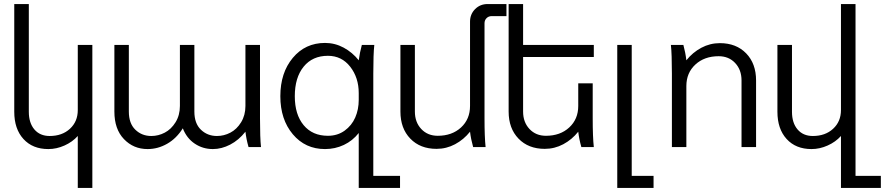

<svg xmlns="http://www.w3.org/2000/svg" viewBox="-20 -720 4332 940"><path d="M432.1 -500V200.2H360.8V-54.2Q334.5 -24.9 295.7 -7.6Q256.8 9.8 216.8 9.8Q139.6 9.8 94.7 -39.6Q49.8 -88.9 49.8 -172.9V-700.2H121.1V-172.9Q121.1 -118.2 148.4 -86.2Q175.8 -54.2 223.1 -54.2Q284.2 -54.2 322.5 -89.6Q360.8 -125 360.8 -181.2V-500Z M860.8 -201.2V-500H931.6V-173.8Q931.6 -115.7 963.6 -85Q995.6 -54.2 1042 -54.2Q1076.7 -54.2 1107.9 -70.6Q1139.2 -86.9 1160.4 -121.3Q1181.6 -155.8 1181.6 -201.2V-500H1252.9V-140.1Q1252.9 -44.9 1257.8 0H1196.8Q1185.5 -40 1181.6 -75.2Q1148.9 -33.7 1106.9 -12Q1064.9 9.8 1022 9.8Q973.1 9.8 933.6 -16.6Q894 -43 875 -91.8Q843.8 -42 798.3 -16.1Q752.9 9.8 702.6 9.8Q633.3 9.8 586.7 -39.1Q540 -87.9 540 -173.8V-500H610.8V-173.8Q610.8 -115.7 642.6 -85Q674.3 -54.2 720.7 -54.2Q755.4 -54.2 786.6 -70.6Q817.9 -86.9 839.4 -121.3Q860.8 -155.8 860.8 -201.2Z M1736.3 200.2V-68.8Q1706.5 -30.8 1663.6 -10.5Q1620.6 9.8 1571.3 9.8Q1474.6 9.8 1413.6 -62.7Q1352.5 -135.3 1352.5 -249Q1352.5 -363.8 1413.6 -436.8Q1474.6 -509.8 1571.3 -509.8Q1620.1 -509.8 1662.8 -486.6Q1705.6 -463.4 1736.3 -424.8Q1741.2 -461.9 1751.5 -500H1812.5Q1807.6 -455.1 1807.6 -359.9V141.1H1938.5V200.2ZM1736.3 -231V-264.2Q1736.3 -339.8 1694.6 -393.3Q1652.8 -446.8 1585.4 -446.8Q1509.8 -446.8 1466.6 -393.6Q1423.3 -340.3 1423.3 -249Q1423.3 -159.2 1466.6 -107.2Q1509.8 -55.2 1585.4 -55.2Q1632.3 -55.2 1667.2 -80.3Q1702.1 -105.5 1719.2 -144.8Q1736.3 -184.1 1736.3 -231Z M2352.1 -606V-140.1Q2352.1 -49.8 2357.4 0H2296.4Q2285.2 -40 2281.2 -75.2Q2250.5 -36.6 2208 -13.9Q2165.5 8.8 2117.2 8.8Q2037.1 8.8 1988.8 -41.3Q1940.4 -91.3 1940.4 -173.8V-500H2011.2V-173.8Q2011.2 -121.6 2042.5 -88.4Q2073.7 -55.2 2123 -55.2Q2192.9 -55.2 2237.1 -95.9Q2281.2 -136.7 2281.2 -201.2V-613.8Q2281.2 -650.4 2305.9 -675.3Q2330.6 -700.2 2367.2 -700.2H2459.5V-641.1H2387.2Q2372.1 -641.1 2362.1 -631.1Q2352.1 -621.1 2352.1 -606Z M2887.2 0H2826.2Q2814.9 -40 2811 -75.2Q2780.3 -36.6 2737.8 -13.9Q2695.3 8.8 2647 8.8Q2566.9 8.8 2518.6 -41.3Q2470.2 -91.3 2470.2 -173.8V-700.2H2541V-500H2887.2V-440.9H2541V-173.8Q2541 -121.6 2572.3 -88.4Q2603.5 -55.2 2652.8 -55.2Q2722.7 -55.2 2766.8 -95.9Q2811 -136.7 2811 -201.2V-312H2881.8V-140.1Q2881.8 -49.8 2887.2 0Z M3002 200.2V-500H3072.8V141.1H3179.7V200.2Z M3264.6 -500H3325.7Q3335.9 -462.9 3340.3 -424.8Q3371.1 -463.4 3413.6 -486.1Q3456.1 -508.8 3504.4 -508.8Q3584.5 -508.8 3633.1 -458.7Q3681.6 -408.7 3681.6 -326.2V0H3610.4V-326.2Q3610.4 -378.4 3579.1 -411.6Q3547.9 -444.8 3498.5 -444.8Q3428.7 -444.8 3384.5 -404.1Q3340.3 -363.3 3340.3 -298.8V0H3269.5V-359.9Q3269.5 -455.1 3264.6 -500Z M4168.5 -700.2V141.1H4292.5V200.2H4097.2V-54.2Q4070.8 -24.9 4032 -7.6Q3993.2 9.8 3953.1 9.8Q3876 9.8 3831.1 -39.6Q3786.1 -88.9 3786.1 -172.9V-500H3857.4V-172.9Q3857.4 -118.2 3884.8 -86.2Q3912.1 -54.2 3959.5 -54.2Q4020.5 -54.2 4058.8 -89.6Q4097.2 -125 4097.2 -181.2V-700.2Z"/></svg>

Font: LT Superior
Style: Regular
Weight: 400
Designer: Daniel Lyons
Foundry: LyonsType
Version: Version 1.000